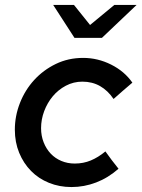

<svg xmlns="http://www.w3.org/2000/svg" viewBox="-20 -746 572 776"><path d="M40 0ZM282 -85Q317 -85 347 -97.5Q377 -110 406 -134Q419 -116 432 -98.5Q445 -81 459 -64Q417 -27 368.5 -8.5Q320 10 269 10Q220 10 178 -7Q136 -24 105.5 -55Q75 -86 57.5 -128.5Q40 -171 40 -222Q40 -277 60.5 -329.5Q81 -382 118 -422.5Q155 -463 205.5 -487.5Q256 -512 316 -512Q375 -512 429 -485Q483 -458 515 -412Q495 -395 476.5 -379Q458 -363 439 -346Q416 -380 384.5 -398Q353 -416 313 -416Q277 -416 246 -399.5Q215 -383 193 -356.5Q171 -330 158.5 -296.5Q146 -263 146 -228Q146 -197 156.5 -170.5Q167 -144 185 -125Q203 -106 228 -95.5Q253 -85 282 -85ZM279 -726 344 -645 442 -726H532L392 -593H281L195 -726Z"/></svg>

Font: Rosa Sans Medium
Style: Italic
Weight: 500
Italic angle: -12°
Designer: Pentagram / MCKL
Foundry: Pentagram / MCKL
Version: Version 1.005;September 16, 2019;FontCreator 11.5.0.2425 64-